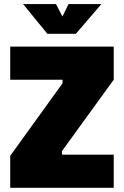

<svg xmlns="http://www.w3.org/2000/svg" viewBox="-20 -897 592 917"><path d="M28.8 0V-152.7L278.5 -499V-516.3H28.8V-674.5H523.1V-516.3L276.1 -175.6V-158.2H523.1V0ZM206.1 -735.7 90.4 -877.5H247.3L278.3 -818.2L307.4 -877.5H464.3L342.5 -735.7Z"/></svg>

Font: TitilliumWeb ExtraLight
Style: Regular
Weight: 400
Designer: Mohamed Gaber, Accademia di Belle Arti di Urbino and others
Foundry: Kief Type Foundry, Accademia di Belle Arti di Urbino and others
Version: Version 3.000; ttfautohint (v1.8.2)